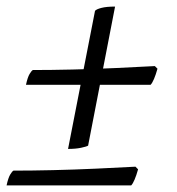

<svg xmlns="http://www.w3.org/2000/svg" viewBox="-29 -510 538 584"><path d="M178 -57 260 -477Q264 -482 279.5 -486Q295 -490 321 -490L239 -67Q234 -64 217.5 -60.5Q201 -57 178 -57ZM50 -252Q55 -275 61 -285Q67 -295 71 -297Q126 -297 191 -298.5Q256 -300 321.5 -303Q387 -306 442 -309L450 -301Q445 -283 439.5 -270Q434 -257 429 -252ZM-9 54Q-4 31 2 21Q8 11 12 9Q67 9 132 7.5Q197 6 262.5 3Q328 0 383 -3L391 5Q386 23 380.5 36Q375 49 370 54Z"/></svg>

Font: Texturina Medium 12pt Light
Style: Italic
Weight: 300
Italic angle: -11°
Version: Version 1.002